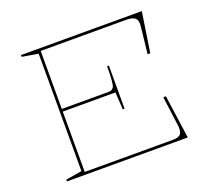

<svg xmlns="http://www.w3.org/2000/svg" viewBox="-121 -860 1103 1011"><g transform="rotate(-20 431.0 -354.0)"><path d="M90 0V-10L180 -25V-683L90 -698V-708H767L733 -484H718L734 -630Q739 -666 725 -679.5Q711 -693 673 -693H195V-368H459Q468 -368 475 -372Q482 -376 486 -383Q491 -391 493.5 -420.5Q496 -450 496 -498H506V-256H496L490 -353H195V-15H690Q724 -15 734.5 -31Q745 -47 739 -87L718 -243H733L767 0Z"/></g></svg>

Font: Kalnia SemiExpanded Thin
Style: Regular
Weight: 250
Width: 6
Designer: Frida Medrano
Foundry: Frida Medrano
Version: Version 1.105